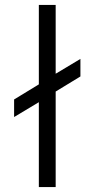

<svg xmlns="http://www.w3.org/2000/svg" viewBox="-20 -756 381 776"><path d="M137 -736V-415L37 -354V-283L137 -343V0H205V-386L305 -447V-518L205 -458V-736Z"/></svg>

Font: Non Bureau Light
Style: Regular
Weight: 300
Designer: Jona Saucedo
Foundry: Non Foundry
Version: Version 1.000;FEAKit 1.0